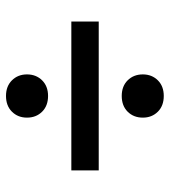

<svg xmlns="http://www.w3.org/2000/svg" viewBox="17 -644 566 640"><g transform="rotate(90 300.0 -324.0)"><path d="M228 -517.1Q228 -547.4 248 -567.4Q267.6 -586.9 299.8 -586.9Q332.5 -586.9 352.1 -567.4Q372.1 -547.4 372.1 -517.1Q372.1 -486.3 352.1 -466.3Q332.5 -446.8 299.8 -446.8Q267.6 -446.8 248 -466.3Q228 -486.3 228 -517.1ZM51.8 -370.1H547.9V-278.8H51.8ZM228 -130.9Q228 -161.6 248 -181.6Q267.6 -201.2 299.8 -201.2Q332.5 -201.2 352.1 -181.6Q372.1 -161.6 372.1 -130.9Q372.1 -100.6 352.1 -80.6Q332.5 -61 299.8 -61Q267.6 -61 248 -80.6Q228 -100.6 228 -130.9Z"/></g></svg>

Font: Post Grotesk Medium
Style: Medium
Weight: 500
Version: Version 1.0